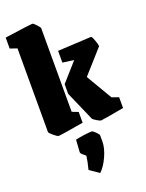

<svg xmlns="http://www.w3.org/2000/svg" viewBox="-180 -749 867 1138"><g transform="rotate(-20 253.5 -180.5)"><path d="M40 -31V-558L-4 -573V-642Q156 -665 173 -665Q178 -665 195.5 -646.5Q213 -628 213 -622V-95L252 -80V-12Q108 13 92 13Q85 13 62.5 -5.5Q40 -24 40 -31ZM311 -17 230 -202V-263L332 -378L261 -388V-462L472 -473Q478 -473 488.5 -444Q499 -415 499 -405L368 -258L464 -95L507 -80V-12Q370 13 360 13Q354 13 334.5 1.5Q315 -10 311 -17ZM189 263Q202 214 206 179Q204 177 189.5 165Q175 153 176 146L181 69Q202 64 234 59.5Q266 55 285 55Q291 55 307.5 71Q324 87 324 94V134Q324 174 301 225Q278 276 248 304Z"/></g></svg>

Font: Grenze Black
Style: Regular
Weight: 900
Designer: Renata Polastri
Foundry: Omnibus-Type
Version: Version 1.002; ttfautohint (v1.8)